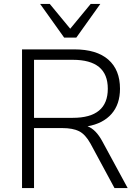

<svg xmlns="http://www.w3.org/2000/svg" viewBox="-20 -956 701 976"><path d="M92 0V-705H358Q471 -705 530.5 -653Q590 -601 590 -505Q590 -426 547 -377Q504 -328 425 -314Q468 -298 501 -236L629 0H562L440 -226Q414 -273 382 -289Q350 -305 296 -305H153V0ZM153 -357H350Q528 -357 528 -505Q528 -652 350 -652H153ZM306 -765 184 -936H233L337 -810L441 -936H490L368 -765Z"/></svg>

Font: Nunito Sans Light
Style: Regular
Weight: 300
Designer: Vernon Adams
Foundry: Vernon Adams
Version: Version 3.101; ttfautohint (v1.8.4.7-5d5b);gftools[0.9.27]